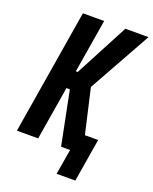

<svg xmlns="http://www.w3.org/2000/svg" viewBox="-161 -824 847 1062"><g transform="rotate(20 262.5 -293.0)"><path d="M306 149 331 0H278L215 -315H195L143 0H18L139 -735H264L212 -420H223L389 -735H525L320 -367L380 -105H458L416 149Z"/></g></svg>

Font: Iosevka Extrabold Oblique
Style: Regular
Weight: 800
Italic angle: -9°
Monospace: yes
Designer: Belleve Invis
Foundry: Belleve Invis
Version: Version 32.5.0; ttfautohint (v1.8.4)